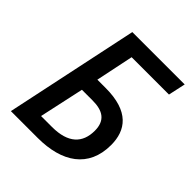

<svg xmlns="http://www.w3.org/2000/svg" viewBox="-197 -841 967 967"><g transform="rotate(45 287.0 -357.0)"><path d="M37 0H228C400 0 515 -75 515 -236C515 -341 459 -420 292 -420H233L275 -622H541L561 -714H188ZM162 -90 214 -329H290C364 -329 406 -301 406 -229C406 -142 355 -90 240 -90Z"/></g></svg>

Font: Noto Sans Medium
Style: Italic
Weight: 500
Italic angle: -12°
Designer: Monotype Design Team
Foundry: Monotype Imaging Inc.
Version: Version 2.013